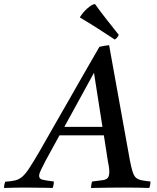

<svg xmlns="http://www.w3.org/2000/svg" viewBox="-104 -931 780 952"><path d="M431 -131 411 -260H191L122 -134Q109 -109 99.5 -89.5Q90 -70 90 -59Q90 -44 106.5 -40Q123 -36 163 -31Q163 -14 157 1Q143 0 117 0Q91 0 65 -0.5Q39 -1 24 -1Q-4 -1 -29 -0.5Q-54 0 -84 1Q-84 -15 -78 -30Q-48 -32 -29 -36.5Q-10 -41 6 -54.5Q22 -68 42 -98.5Q62 -129 94 -184Q122 -233 159 -298Q196 -363 237 -434Q278 -505 317 -574Q356 -643 389 -699Q403 -702 414.5 -704Q426 -706 437 -707L540 -136Q547 -100 553.5 -79.5Q560 -59 570 -50Q580 -41 597 -37.5Q614 -34 642 -31Q642 -14 636 1Q612 0 578 -0.5Q544 -1 511 -1Q482 -1 435 -0.5Q388 0 347 1Q348 -7 349 -15.5Q350 -24 353 -31Q389 -35 407 -38Q425 -41 431.5 -50.5Q438 -60 438 -81Q438 -86 437 -96.5Q436 -107 431 -131ZM215 -302H404L362 -570ZM293 -844V-847Q308 -871 330.5 -890.5Q353 -910 367 -911Q394 -873 424.5 -834.5Q455 -796 485 -758Q481 -750 476.5 -744.5Q472 -739 465 -735Q423 -763 379 -791Q335 -819 293 -844Z"/></svg>

Font: Tiro Gurmukhi
Style: Italic
Weight: 400
Italic angle: -11°
Designer: Gurmukhi: John Hudson & Fiona Ross, assisted by Paul Hanslow. Latin: John Hudson with Paul Hanslow, assisted by Kaja Soj
Foundry: Tiro Typeworks Ltd.
Version: Version 1.52